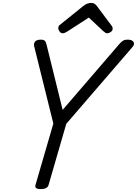

<svg xmlns="http://www.w3.org/2000/svg" viewBox="-20 -1287 942 1321"><path d="M260 14Q216 14 224 -14L347 -437L215 -969Q211 -988 221 -1000.5Q231 -1013 256 -1014Q279 -1015 287.5 -1007Q296 -999 300 -981L411 -531L801 -984Q815 -1001 828 -1008Q841 -1015 864 -1014Q890 -1013 899 -997.5Q908 -982 891 -963L436 -435L314 -14Q306 14 260 14ZM411 -1058Q399 -1058 390 -1070Q381 -1082 381 -1093Q381 -1102 384 -1107Q387 -1112 392 -1116L551 -1244Q566 -1256 579 -1261.5Q592 -1267 608 -1267Q622 -1267 632 -1260Q642 -1253 650 -1241L748 -1110Q753 -1103 754 -1098Q755 -1093 755 -1088Q755 -1076 742 -1067Q729 -1058 719 -1058Q710 -1058 703 -1063Q696 -1068 688 -1075L591 -1166L441 -1069Q434 -1065 426.5 -1061.5Q419 -1058 411 -1058Z"/></svg>

Font: Playwrite AU QLD
Style: Regular
Weight: 400
Designer: Veronika Burian, José Scaglione
Foundry: TypeTogether
Version: Version 1.002